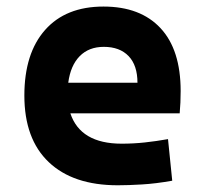

<svg xmlns="http://www.w3.org/2000/svg" viewBox="-20 -547 626 577"><path d="M334 9.8Q199.7 9.8 126.5 -59.8Q53.2 -129.4 53.2 -259.8Q53.2 -386.7 115.5 -457Q177.7 -527.3 291 -527.3Q401.9 -527.3 462.4 -462.4Q522.9 -397.5 522.9 -273.4Q522.9 -238.3 520 -206.5H191.4Q221.7 -115.2 345.7 -115.2Q380.9 -115.2 415 -118.9Q449.2 -122.6 484.9 -128.9L497.6 -3.9Q447.8 4.9 406.7 7.3Q365.7 9.8 334 9.8ZM185.1 -298.3H393.1Q393.1 -350.6 366.5 -378.4Q339.8 -406.2 292 -406.2Q247.1 -406.2 219.5 -378.2Q191.9 -350.1 185.1 -298.3Z"/></svg>

Font: CaskaydiaMono NF
Style: Bold
Weight: 700
Designer: Aaron Bell
Foundry: Saja Typeworks
Version: Version 2111.001; ttfautohint (v1.8.4);Nerd Fonts 3.1.1